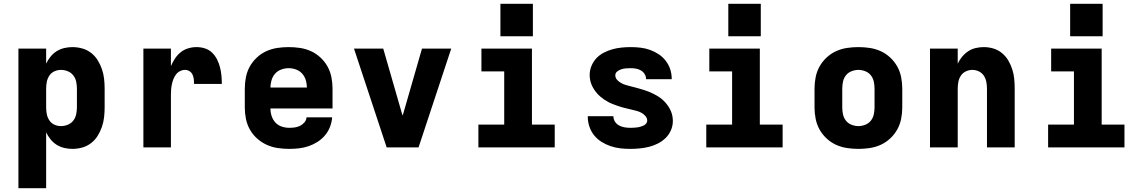

<svg xmlns="http://www.w3.org/2000/svg" viewBox="-20 -776 6040 1011"><path d="M77 215V-520H223V-441Q232 -460 246 -477.5Q260 -495 278.5 -506.5Q297 -518 318.5 -523Q340 -528 361 -528Q387 -528 412.5 -521Q438 -514 459 -498Q480 -482 494 -459.5Q508 -437 516.5 -412.5Q525 -388 528 -362Q531 -336 531 -310V-210Q531 -184 528 -158Q525 -132 516.5 -107.5Q508 -83 494 -60.5Q480 -38 459 -22Q438 -6 412.5 1Q387 8 361 8Q340 8 318.5 3Q297 -2 278.5 -13.5Q260 -25 246 -42.5Q232 -60 223 -79V215ZM301 -112Q319 -112 336.5 -119Q354 -126 365.5 -140.5Q377 -155 381 -173.5Q385 -192 385 -210V-310Q385 -328 381 -346.5Q377 -365 365.5 -379.5Q354 -394 336.5 -401Q319 -408 301 -408Q283 -408 266.5 -400.5Q250 -393 240 -378Q230 -363 226.5 -345.5Q223 -328 223 -310V-210Q223 -192 226.5 -174.5Q230 -157 240 -142Q250 -127 266.5 -119.5Q283 -112 301 -112Z M735 0V-520H880V-428Q889 -449 901.5 -468Q914 -487 931.5 -501Q949 -515 971 -521.5Q993 -528 1015 -528Q1038 -528 1059.5 -521Q1081 -514 1097 -498.5Q1113 -483 1123 -463Q1133 -443 1138.5 -421.5Q1144 -400 1146 -378Q1148 -356 1148 -334H1002Q1002 -346 1000.5 -358.5Q999 -371 994 -382.5Q989 -394 978 -401Q967 -408 955 -408Q941 -408 928 -401.5Q915 -395 906.5 -383.5Q898 -372 893 -359Q888 -346 885 -332Q882 -318 881 -304Q880 -290 880 -276V0Z M1503 8Q1473 8 1442.5 3.5Q1412 -1 1384.5 -13.5Q1357 -26 1334 -46.5Q1311 -67 1296 -93.5Q1281 -120 1275 -150Q1269 -180 1269 -210V-310Q1269 -340 1275 -370Q1281 -400 1295.5 -426Q1310 -452 1332.5 -473Q1355 -494 1382.5 -506.5Q1410 -519 1440 -523.5Q1470 -528 1500 -528Q1530 -528 1560 -523.5Q1590 -519 1617.5 -506.5Q1645 -494 1667.5 -473Q1690 -452 1704.5 -426Q1719 -400 1725 -370Q1731 -340 1731 -310V-205H1404Q1404 -184 1410.5 -164.5Q1417 -145 1430.5 -130.5Q1444 -116 1463.5 -109.5Q1483 -103 1503 -103Q1518 -103 1532.5 -105Q1547 -107 1560 -113.5Q1573 -120 1583 -131.5Q1593 -143 1594 -158H1729Q1727 -132 1717.5 -107.5Q1708 -83 1691 -63Q1674 -43 1652 -29Q1630 -15 1605.5 -6.5Q1581 2 1555 5Q1529 8 1503 8ZM1404 -315H1596Q1596 -335 1590 -354.5Q1584 -374 1571 -388.5Q1558 -403 1539 -410Q1520 -417 1500 -417Q1480 -417 1461 -410Q1442 -403 1429 -388.5Q1416 -374 1410 -354.5Q1404 -335 1404 -315Z M2016 0 1844 -520H1998L2098 -173Q2099 -172 2099.5 -170Q2100 -168 2100 -167Q2100 -168 2100.5 -170Q2101 -172 2102 -173L2202 -520H2356L2184 0Z M2499 0V-120H2635V-400H2515V-520H2781V-120H2901V0ZM2615 -585V-756H2786V-585Z M3299 8Q3272 8 3246 5Q3220 2 3195 -6.5Q3170 -15 3147.5 -29Q3125 -43 3108.5 -63.5Q3092 -84 3083.5 -109.5Q3075 -135 3075 -161Q3075 -162 3075 -162.5Q3075 -163 3075 -164H3210Q3210 -164 3210 -163.5Q3210 -163 3210 -163Q3210 -148 3218.5 -135Q3227 -122 3240.5 -115Q3254 -108 3269 -105.5Q3284 -103 3299 -103Q3308 -103 3316.5 -103.5Q3325 -104 3334 -105Q3343 -106 3351.5 -108.5Q3360 -111 3368 -114.5Q3376 -118 3382 -125Q3388 -132 3388 -141Q3388 -154 3379 -164.5Q3370 -175 3358.5 -181.5Q3347 -188 3334.5 -191.5Q3322 -195 3309 -198Q3296 -201 3283.5 -204Q3271 -207 3258 -210.5Q3245 -214 3232.5 -218.5Q3220 -223 3208 -227.5Q3196 -232 3184.5 -238Q3173 -244 3162 -251.5Q3151 -259 3141 -267.5Q3131 -276 3122.5 -286Q3114 -296 3107 -307Q3100 -318 3095 -330Q3090 -342 3087.5 -355Q3085 -368 3085 -381Q3085 -406 3094.5 -429Q3104 -452 3120.5 -469.5Q3137 -487 3159 -498.5Q3181 -510 3204.5 -516.5Q3228 -523 3252.5 -525.5Q3277 -528 3301 -528Q3327 -528 3352.5 -525Q3378 -522 3402 -513.5Q3426 -505 3447.5 -491Q3469 -477 3485 -456.5Q3501 -436 3509 -411.5Q3517 -387 3517 -362Q3517 -361 3517 -360.5Q3517 -360 3517 -359H3382Q3382 -359 3382 -359.5Q3382 -360 3382 -360Q3382 -374 3374.5 -386Q3367 -398 3355 -405Q3343 -412 3329 -414.5Q3315 -417 3301 -417Q3289 -417 3276.5 -416Q3264 -415 3252.5 -411.5Q3241 -408 3230.5 -400Q3220 -392 3220 -380Q3220 -366 3229 -356Q3238 -346 3249.5 -339.5Q3261 -333 3273.5 -329Q3286 -325 3299 -322Q3312 -319 3324.5 -315.5Q3337 -312 3349.5 -308.5Q3362 -305 3374.5 -301Q3387 -297 3399 -292Q3411 -287 3423 -281Q3435 -275 3446 -268Q3457 -261 3467 -252.5Q3477 -244 3485.5 -234Q3494 -224 3501 -213Q3508 -202 3513 -190Q3518 -178 3520.5 -165Q3523 -152 3523 -139Q3523 -114 3513 -90.5Q3503 -67 3485 -49.5Q3467 -32 3444.5 -20.5Q3422 -9 3398 -3Q3374 3 3349 5.5Q3324 8 3299 8Z M3699 0V-120H3835V-400H3715V-520H3981V-120H4101V0ZM3815 -585V-756H3986V-585Z M4500 8Q4470 8 4440 3.5Q4410 -1 4382.5 -13.5Q4355 -26 4332.5 -47Q4310 -68 4295.5 -94Q4281 -120 4275 -150Q4269 -180 4269 -210V-310Q4269 -340 4275 -370Q4281 -400 4295.5 -426Q4310 -452 4332.5 -473Q4355 -494 4382.5 -506.5Q4410 -519 4440 -523.5Q4470 -528 4500 -528Q4530 -528 4560 -523.5Q4590 -519 4617.5 -506.5Q4645 -494 4667.5 -473Q4690 -452 4704.5 -426Q4719 -400 4725 -370Q4731 -340 4731 -310V-210Q4731 -180 4725 -150Q4719 -120 4704.5 -94Q4690 -68 4667.5 -47Q4645 -26 4617.5 -13.5Q4590 -1 4560 3.5Q4530 8 4500 8ZM4500 -112Q4518 -112 4536 -119Q4554 -126 4565.5 -140.5Q4577 -155 4581 -173.5Q4585 -192 4585 -210V-310Q4585 -328 4581 -346.5Q4577 -365 4565.5 -379.5Q4554 -394 4536 -401Q4518 -408 4500 -408Q4482 -408 4464 -401Q4446 -394 4434.5 -379.5Q4423 -365 4419 -346.5Q4415 -328 4415 -310V-210Q4415 -192 4419 -173.5Q4423 -155 4434.5 -140.5Q4446 -126 4464 -119Q4482 -112 4500 -112Z M4877 0V-520H5023V-441Q5032 -460 5046 -477Q5060 -494 5078 -506Q5096 -518 5117.5 -523Q5139 -528 5160 -528Q5186 -528 5211 -520.5Q5236 -513 5256 -496.5Q5276 -480 5289 -458Q5302 -436 5310 -411.5Q5318 -387 5320.5 -361.5Q5323 -336 5323 -310V0H5177V-310Q5177 -328 5173.5 -345.5Q5170 -363 5160.5 -377.5Q5151 -392 5134.5 -400Q5118 -408 5100 -408Q5082 -408 5065.5 -400Q5049 -392 5039.5 -377.5Q5030 -363 5026.5 -345.5Q5023 -328 5023 -310V0Z M5499 0V-120H5635V-400H5515V-520H5781V-120H5901V0ZM5615 -585V-756H5786V-585Z"/></svg>

Font: Iosevka SS04 Heavy Extended
Style: Regular
Weight: 900
Width: 7
Monospace: yes
Designer: Belleve Invis
Foundry: Belleve Invis
Version: Version 19.0.0; ttfautohint (v1.8.4)